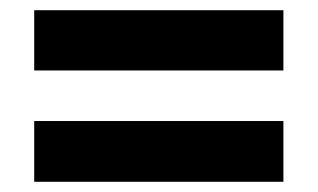

<svg xmlns="http://www.w3.org/2000/svg" viewBox="-20 -540 623 376"><path d="M47 -402H535V-520H47ZM47 -184H535V-303H47Z"/></svg>

Font: Noto Sans Lao ExtraBold
Style: Regular
Weight: 800
Designer: Monotype Design Team
Foundry: Monotype Imaging Inc.
Version: Version 2.003